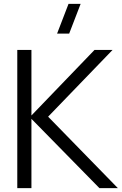

<svg xmlns="http://www.w3.org/2000/svg" viewBox="-20 -980 634 1000"><path d="M340.3 -805H277.3L337 -960H400ZM135.2 -369.7 498 0H594L230.7 -372.3L566.3 -720H472.3ZM70 0H143.7V-720H70Z"/></svg>

Font: Vela Sans GX ExtLt
Style: Regular
Weight: 200
Designer: Principal design: Mikhail Sharanda - project Manrope.
Design modification: Ravid Balaliev
Foundry: Mikhail Sharanda
Version: Version 1.001